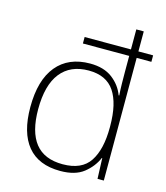

<svg xmlns="http://www.w3.org/2000/svg" viewBox="-114 -848 817 945"><g transform="rotate(15 294.5 -375.0)"><path d="M281 10Q170 10 114 -58Q58 -126 58 -256Q58 -394 118 -466.5Q178 -539 288 -539Q358 -539 401.5 -506Q445 -473 463 -424H466Q464 -454 463.5 -484.5Q463 -515 463 -543V-625H227V-658H463V-760H501V-658H576V-625H501V0H469L465 -105H463Q443 -58 400 -24Q357 10 281 10ZM284 -25Q381 -25 421.5 -86.5Q462 -148 462 -260V-266Q462 -382 421 -443Q380 -504 290 -504Q197 -504 147.5 -441.5Q98 -379 98 -256Q98 -141 144 -83Q190 -25 284 -25Z"/></g></svg>

Font: Noto Sans Devanagari ExtraLight
Style: Regular
Weight: 200
Designer: Jelle Bosma - Monotype Design Team
Foundry: Monotype Imaging Inc.
Version: Version 2.004; ttfautohint (v1.8.4.7-5d5b)